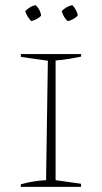

<svg xmlns="http://www.w3.org/2000/svg" viewBox="-20 -726 396 746"><path d="M61 0V-10Q86 -17 111 -21Q136 -25 159 -26L166 -490L61 -505V-516H295V-506Q275 -502 249.5 -497.5Q224 -493 196 -491V-26L295 -12V0ZM119 -706Q137 -688 140 -665Q133 -658 122.5 -652Q112 -646 101 -644Q94 -652 87.5 -662Q81 -672 78 -683Q86 -691 96.5 -697.5Q107 -704 119 -706ZM261 -706Q269 -698 275 -687Q281 -676 282 -665Q275 -658 264.5 -652Q254 -646 243 -644Q226 -659 220 -683Q237 -701 261 -706Z"/></svg>

Font: Piazzolla SC Thin
Style: Regular
Weight: 100
Designer: Juan Pablo del Peral
Foundry: Huerta Tipografica
Version: Version 1.330